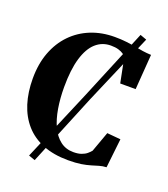

<svg xmlns="http://www.w3.org/2000/svg" viewBox="-158 -925 970 1111"><g transform="rotate(20 327.0 -369.0)"><path d="M147 62.5 334.5 -379.5 514.5 -814 554.5 -799.5 367.5 -364 186.5 76.5ZM367.5 11Q278.5 11 212 -15.8Q145.5 -42.5 101.8 -92.2Q58 -142 36.2 -211Q14.5 -280 14.5 -364.5Q14.5 -454.5 41.5 -526Q68.5 -597.5 117.5 -648Q166.5 -698.5 233 -725.2Q299.5 -752 379 -752Q419 -752 450.2 -748.2Q481.5 -744.5 507.5 -739.5Q533.5 -734.5 558.5 -730.8Q583.5 -727 611 -726L595 -509.5H500L470 -660Q465 -669 453 -677.5Q441 -686 421.8 -691.8Q402.5 -697.5 375 -697.5Q322 -697.5 283 -662.8Q244 -628 223 -557.5Q202 -487 202 -379Q202 -310 212.2 -248.8Q222.5 -187.5 244 -141.8Q265.5 -96 299.5 -69.8Q333.5 -43.5 380.5 -43.5Q409 -43.5 429 -50.5Q449 -57.5 462 -68.5Q475 -79.5 483 -89.5L528 -214L611.5 -206.5L591.5 -27Q568.5 -26 548.2 -20Q528 -14 504.2 -6.8Q480.5 0.5 447.8 5.8Q415 11 367.5 11Z"/></g></svg>

Font: Merriweather 60pt ExtraBold
Style: Regular
Weight: 800
Version: Version 2.100